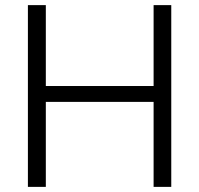

<svg xmlns="http://www.w3.org/2000/svg" viewBox="-20 -730 778 750"><path d="M649 -710V0H580V-332H159V0H89V-710H159V-394H580V-710Z"/></svg>

Font: Raleway Thin
Style: Regular
Weight: 400
Version: Version 4.026